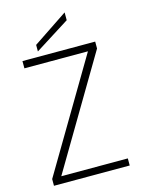

<svg xmlns="http://www.w3.org/2000/svg" viewBox="-132 -974 770 1048"><g transform="rotate(-15 253.0 -449.5)"><path d="M91 -40H467V0H39V-38L408 -661H49V-702H460V-663ZM340 -855 144 -731V-768L340 -899Z"/></g></svg>

Font: Fz Poppins ExtLt
Style: Regular
Weight: 200
Designer: Ninad Kale (Devanagari), Jonny Pinhorn (Latin)
Foundry: Indian Type Foundry
Version: Vit hóa bi Vntype.Com & FontZin.Com